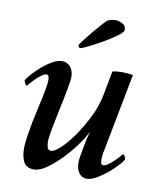

<svg xmlns="http://www.w3.org/2000/svg" viewBox="-76 -705 658 774"><g transform="rotate(10 253.0 -318.0)"><path d="M287 -51Q287 -62 290 -80Q293 -98 296.5 -116.5Q300 -135 304 -153Q308 -171 311 -182Q300 -158 276.5 -125.5Q253 -93 224.5 -63.5Q196 -34 167 -13.5Q138 7 115 7Q83 7 72 -15Q61 -37 61 -70Q61 -81 62.5 -95.5Q64 -110 66.5 -125.5Q69 -141 71.5 -155.5Q74 -170 76 -181Q79 -193 83 -212.5Q87 -232 91.5 -252Q96 -272 100 -291.5Q104 -311 106 -323Q107 -327 108.5 -339Q110 -351 110 -355Q110 -362 108.5 -370.5Q107 -379 99 -379Q91 -379 79 -370.5Q67 -362 56 -351Q45 -340 37 -331Q29 -322 28 -320Q25 -320 20.5 -328Q16 -336 16 -341Q21 -350 36 -367Q51 -384 70.5 -401Q90 -418 112 -430.5Q134 -443 152 -443Q172 -443 185.5 -427.5Q199 -412 199 -386Q199 -378 196.5 -361Q194 -344 191 -330Q191 -327 186 -302.5Q181 -278 175 -250Q168 -217 160 -176Q159 -172 157.5 -163.5Q156 -155 154.5 -145.5Q153 -136 152 -127.5Q151 -119 151 -115Q151 -101 154.5 -90Q158 -79 170 -79Q183 -79 207.5 -101.5Q232 -124 258 -161Q284 -198 307 -244Q330 -290 339 -337Q344 -362 348.5 -386.5Q353 -411 358 -437Q366 -439 377.5 -440Q389 -441 397 -441Q405 -441 419 -440Q433 -439 442 -437L380 -114Q378 -108 377 -97Q376 -86 376 -82Q376 -75 377.5 -66.5Q379 -58 387 -58Q395 -58 407 -66.5Q419 -75 430 -85.5Q441 -96 449 -105.5Q457 -115 458 -116Q462 -116 466 -108.5Q470 -101 470 -96Q465 -87 449.5 -70Q434 -53 413.5 -36Q393 -19 370.5 -6Q348 7 330 7Q311 7 299 -9Q287 -25 287 -51ZM213 -507Q211 -507 208 -510.5Q205 -514 205 -517Q205 -520 218 -537Q231 -554 247 -573.5Q263 -593 279 -611Q295 -629 301 -634Q315 -643 337 -643Q348 -643 363 -635.5Q378 -628 378 -610Q378 -601 354.5 -584Q331 -567 301.5 -550Q272 -533 245.5 -520Q219 -507 213 -507Z"/></g></svg>

Font: Vermiglione Medium
Style: Italic
Weight: 500
Italic angle: -11°
Version: Version 1.000